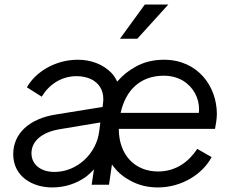

<svg xmlns="http://www.w3.org/2000/svg" viewBox="-20 -810 1024 842"><path d="M582 -640 718 -790H615L506 -640ZM209 12C265 12 315 -5 356 -34C369 -44 381 -55 392 -67L382 0H458L471 -89C490 -61 515 -38 546 -21C583 1 625 12 672 12C780 12 870 -49 908 -121L845 -157C808 -101 752 -58 673 -58C573 -58 501 -129 501 -245H923C926 -260 931 -289 931 -310C931 -432 847 -548 699 -548C653 -548 611 -538 574 -517C543 -500 517 -479 494 -452C487 -467 478 -481 466 -493C430 -528 380 -548 321 -548C223 -548 136 -495 98 -427L163 -386C194 -438 248 -476 316 -476C338 -476 358 -472 377 -464C414 -447 433 -415 433 -377C433 -371 433 -365 432 -359L430 -341L226 -308C108 -290 38 -224 38 -134C38 -36 122 12 209 12ZM509 -315C531 -415 596 -478 698 -478C729 -478 756 -471 781 -457C829 -428 853 -380 853 -330C853 -325 852 -320 852 -315ZM219 -56C158 -56 118 -89 118 -138C118 -191 164 -230 240 -243L420 -273L415 -234C403 -136 318 -56 219 -56Z"/></svg>

Font: Plus Jakarta Sans
Style: Italic
Weight: 400
Italic angle: -8°
Designer: Gumpita Rahayu
Foundry: Tokotype
Version: Version 2.071;gftools[0.9.30]